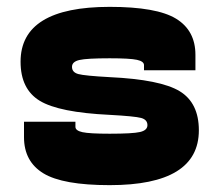

<svg xmlns="http://www.w3.org/2000/svg" viewBox="-20 -530 640 560"><path d="M300 -195Q373 -191 391.5 -186Q410 -181 410 -165Q410 -150 388.5 -145Q367 -140 300 -140Q241 -140 220.5 -144.5Q200 -149 200 -160V-175H50V-130Q50 -59 106.5 -24.5Q163 10 300 10Q560 10 560 -150Q560 -230 504 -264Q448 -298 300 -305Q227 -309 208.5 -314Q190 -319 190 -335Q190 -350 211.5 -355Q233 -360 300 -360Q359 -360 379.5 -355.5Q400 -351 400 -340V-325H550V-370Q550 -441 493.5 -475.5Q437 -510 300 -510Q40 -510 40 -350Q40 -270 96 -236Q152 -202 300 -195Z"/></svg>

Font: Millimetre
Style: Bold
Weight: 800
Designer: Jérémy Landes
Version: Version 1.0